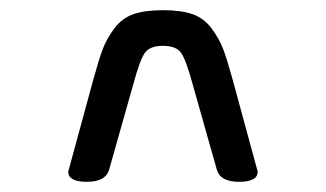

<svg xmlns="http://www.w3.org/2000/svg" viewBox="-20 -760 640 377"><path d="M437 -603 486 -423Q486 -403 449.5 -403Q413 -403 406 -426L359 -592Q345 -644 335 -657Q325 -670 300 -670Q275 -670 265 -657Q255 -644 241 -592L194 -426Q187 -403 150.5 -403Q114 -403 114 -423L163 -603Q174 -643 181.5 -663Q189 -683 204 -703.5Q219 -724 241.5 -732Q264 -740 300 -740Q336 -740 358.5 -732Q381 -724 396 -703.5Q411 -683 418.5 -663Q426 -643 437 -603Z"/></svg>

Font: Offside
Style: Regular
Weight: 400
Designer: Eduardo Rodriguez Tunni
Foundry: Eduardo Rodriguez Tunni
Version: Version 1.001